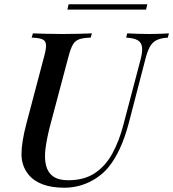

<svg xmlns="http://www.w3.org/2000/svg" viewBox="-20 -864 810 898"><path d="M635 -576Q647 -619 644.5 -642Q642 -665 624.5 -675.5Q607 -686 570 -688L575 -708Q593 -707 623 -706Q653 -705 678 -705Q704 -705 729 -706Q754 -707 770 -708L765 -688Q732 -686 712 -676Q692 -666 680 -643.5Q668 -621 658 -580L583 -291Q547 -153 485 -79Q449 -37 395.5 -11.5Q342 14 280 14Q223 14 180.5 -1.5Q138 -17 113 -48Q80 -89 80.5 -145Q81 -201 104 -288L187 -602Q197 -639 195 -656.5Q193 -674 177.5 -680.5Q162 -687 128 -688L134 -708Q156 -707 194.5 -706Q233 -705 275 -705Q313 -705 348.5 -706Q384 -707 410 -708L404 -688Q370 -687 351 -680.5Q332 -674 321.5 -656.5Q311 -639 301 -602L213 -271Q199 -216 193 -170.5Q187 -125 195 -91.5Q203 -58 228 -39.5Q253 -21 299 -21Q374 -21 424 -54.5Q474 -88 506 -147Q538 -206 557 -280ZM669 -844 663 -819H295L301 -844Z"/></svg>

Font: Playfair Display Medium
Style: Italic
Weight: 500
Italic angle: -14°
Designer: Claus Eggers Sørensen
Foundry: Claus Eggers Sørensen
Version: Version 1.203